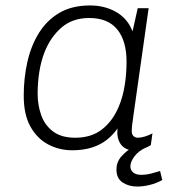

<svg xmlns="http://www.w3.org/2000/svg" viewBox="-20 -541 640 704"><path d="M245 10Q197 10 156.5 -11.5Q116 -33 91.5 -77Q67 -121 67 -190Q67 -255 80.5 -314.5Q94 -374 123 -420.5Q152 -467 198 -494Q244 -521 310 -521Q364 -521 406 -497Q448 -473 466 -426L485 -511H525L469 -116Q465 -89 464 -78.5Q463 -68 463 -61Q463 -48 469.5 -42Q476 -36 486 -36Q497 -36 511.5 -40.5Q526 -45 539 -52L533 -9Q519 0 503 5Q487 10 470 10Q439 10 423 -12Q407 -34 411 -70Q381 -28 340 -9Q299 10 245 10ZM256 -36Q315 -36 354 -66.5Q393 -97 415 -149Q430 -184 437 -226.5Q444 -269 444 -315Q444 -391 410 -433Q376 -475 307 -475Q246 -475 205.5 -440Q165 -405 143 -349Q130 -315 124 -276.5Q118 -238 118 -197Q118 -156 131 -119Q144 -82 174.5 -59Q205 -36 256 -36ZM483 143Q452 143 429.5 128Q407 113 407 81Q407 52 426.5 31Q446 10 465 0H515Q487 13 472.5 33Q458 53 458 69Q458 82 468 91Q478 100 498 100Q516 100 533.5 95.5Q551 91 567 86L575 119Q554 131 529.5 137Q505 143 483 143Z"/></svg>

Font: Chivo Mono Medium Thin
Style: Italic
Weight: 250
Italic angle: -8.05°
Monospace: yes
Version: Version 1.008